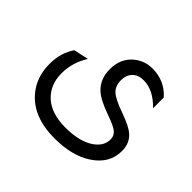

<svg xmlns="http://www.w3.org/2000/svg" viewBox="-144 -631 1015 1015"><g transform="rotate(45 363.5 -124.0)"><path d="M623 -291Q556 -361 483 -361Q444 -361 421 -338Q398 -315 398 -276Q398 -233 424 -209Q450 -185 525 -159Q600 -132 627 -108Q667 -74 667 -15Q667 79 578 137Q497 190 367 190Q209 190 129 98Q70 30 70 -70Q70 -154 112 -214L195 -232Q150 -161 150 -79Q150 7 208 59Q265 109 367 109Q476 109 535 66Q581 32 581 -16Q581 -43 560.5 -60Q540 -77 479 -98Q395 -128 363 -158Q315 -202 315 -276Q315 -357 372 -403Q416 -438 472 -438Q564 -438 623 -371Z"/></g></svg>

Font: TajawalTap Med
Style: Regular
Weight: 500
Designer: Boutros Fonts
Foundry: Created by Boutros International 2017
Version: Version 2.700